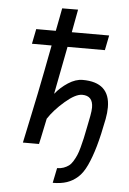

<svg xmlns="http://www.w3.org/2000/svg" viewBox="-58 -715 634 940"><g transform="rotate(5 259.0 -244.5)"><path d="M252.4 109.9Q270 109.9 284.2 104.7Q298.3 99.6 309.3 91.6Q320.3 83.5 329.6 68.1Q338.9 52.7 345.5 37.6Q352.1 22.5 358.6 -2.2Q365.2 -26.9 369.9 -47.9Q374.5 -68.8 380.9 -101.6Q382.8 -111.8 386.7 -130.9Q390.6 -149.9 392.1 -158.2Q397 -185.1 397 -200.2Q397 -258.3 343.8 -258.3Q311 -258.3 260.5 -214.8Q210 -171.4 180.7 -126.5Q164.6 -47.9 160.2 -28.6Q155.8 -9.3 153.8 0H74.7Q81.1 -32.2 103.8 -137.7Q126.5 -243.2 148.9 -358.9Q149.9 -363.3 158.4 -408.7Q167 -454.1 173.3 -485.8H76.7L91.3 -559.1H187.5Q193.4 -588.4 200.7 -627.4Q208 -666.5 209 -671.4Q211.9 -671.4 245.1 -671.6Q278.3 -671.9 287.1 -671.9Q274.4 -600.6 266.1 -559.1H449.7L435.1 -485.8H251.5L206.1 -251Q232.9 -284.2 269 -307.6Q305.2 -331.1 339.8 -331.1Q474.1 -331.1 474.1 -208Q474.1 -181.6 468.3 -150.4Q452.6 -68.8 436.8 -13.7Q420.9 41.5 402.3 81.3Q383.8 121.1 359.6 142.6Q335.4 164.1 306.4 173.8Q277.3 183.6 237.3 183.6Z"/></g></svg>

Font: Fantasque Sans Mono
Style: Italic
Weight: 400
Italic angle: -11°
Monospace: yes
Designer: Jany Belluz
Version: Version 1.8.0 ; ttfautohint (v1.8.2)